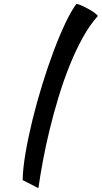

<svg xmlns="http://www.w3.org/2000/svg" viewBox="-20 -850 530 1000"><path d="M98 88Q99 28 113 -53.5Q127 -135 149 -225Q171 -315 199.5 -407.5Q228 -500 258.5 -581.5Q289 -663 320 -728.5Q351 -794 378 -830Q390 -828 407.5 -820Q425 -812 442 -802.5Q459 -793 472.5 -783Q486 -773 490 -767Q448 -721 411 -654Q374 -587 342.5 -508.5Q311 -430 285 -344.5Q259 -259 238.5 -174.5Q218 -90 203.5 -12Q189 66 180 130Z"/></svg>

Font: Kaushan Script
Style: Regular
Weight: 400
Designer: Pablo Impallari
Foundry: Pablo Impallari
Version: Version 1.002